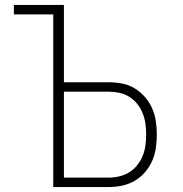

<svg xmlns="http://www.w3.org/2000/svg" viewBox="-20 -755 740 775"><path d="M195 0V-697H36V-735H238V-423H417Q445 -423 472 -418Q499 -413 522.5 -399Q546 -385 564.5 -364Q583 -343 594 -318Q605 -293 609 -266Q613 -239 613 -212Q613 -184 609 -157Q605 -130 594 -105Q583 -80 564.5 -59Q546 -38 522.5 -24.5Q499 -11 472 -5.5Q445 0 417 0ZM238 -38H417Q439 -38 461 -43Q483 -48 501.5 -59.5Q520 -71 534 -88.5Q548 -106 556 -126Q564 -146 567 -168Q570 -190 570 -212Q570 -234 567 -255.5Q564 -277 556 -297.5Q548 -318 534 -335.5Q520 -353 501.5 -364.5Q483 -376 461 -380.5Q439 -385 417 -385H238Z"/></svg>

Font: Iosevka Aile Extralight
Style: Regular
Weight: 200
Designer: Belleve Invis
Foundry: Belleve Invis
Version: Version 31.1.0; ttfautohint (v1.8.4)